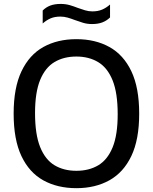

<svg xmlns="http://www.w3.org/2000/svg" viewBox="-20 -949 778 978"><path d="M369 9.5Q273 9.5 201 -30.2Q129 -70 89.2 -154Q49.5 -238 49.5 -370Q49.5 -502 89.5 -586Q129.5 -670 201.2 -709.8Q273 -749.5 369 -749.5Q465.5 -749.5 537.5 -709.5Q609.5 -669.5 649.2 -585.8Q689 -502 689 -370Q689 -238 649 -154.2Q609 -70.5 537 -30.5Q465 9.5 369 9.5ZM369 -79Q433.5 -79 480.8 -107.2Q528 -135.5 553.8 -198.8Q579.5 -262 579.5 -367Q579.5 -475.5 553.5 -539.8Q527.5 -604 480.2 -632.5Q433 -661 369 -661Q305 -661 257.8 -633Q210.5 -605 184.5 -541.8Q158.5 -478.5 158.5 -373Q158.5 -264.5 184.5 -200Q210.5 -135.5 257.8 -107.2Q305 -79 369 -79ZM449 -826.5Q424 -826.5 402.8 -833Q381.5 -839.5 361 -847Q343 -854 325 -859.2Q307 -864.5 287.5 -864.5Q259.5 -864.5 238.5 -855.8Q217.5 -847 197.5 -829.5V-895.5Q214.5 -912.5 236.5 -920.8Q258.5 -929 289 -929Q314 -929 335.5 -922.8Q357 -916.5 377 -908.5Q395.5 -902 413.5 -896.5Q431.5 -891 450.5 -891Q478.5 -891 499.5 -899.8Q520.5 -908.5 540.5 -926V-860Q523.5 -843.5 501.5 -835Q479.5 -826.5 449 -826.5Z"/></svg>

Font: Encode Sans SC Medium
Style: Regular
Weight: 500
Version: Version 3.002